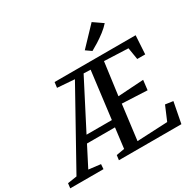

<svg xmlns="http://www.w3.org/2000/svg" viewBox="-294 -1210 1441 1428"><g transform="rotate(-30 426.0 -496.0)"><path d="M-88.5 0 -83.5 -41.5 -4 -53.5 347.5 -685.5 200 -696.5 206 -743H902L892.5 -584H824L807.5 -685.5L602 -694L564.5 -414L784.5 -428L774.5 -344L558.5 -354L520.5 -54L782.5 -66.5L834 -188L900.5 -178.5L866 0H329.5L335 -41.5L405 -53.5L426.5 -226.5H186L97.5 -54L200 -41.5L197 0ZM216 -285H433.5L484 -688.5L425 -690.5ZM565.5 -802 518.5 -835 667.5 -991.5 748 -936Q724.5 -909 691 -883.2Q657.5 -857.5 624 -836.5Q590.5 -815.5 565.5 -802Z"/></g></svg>

Font: Merriweather 20pt Medium
Style: Italic
Weight: 500
Italic angle: -7.8°
Version: Version 2.101